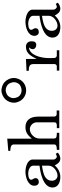

<svg xmlns="http://www.w3.org/2000/svg" viewBox="902 -1762 874 2719"><g transform="rotate(-90 1339.5 -402.0)"><path d="M192 15C257 15 314 -14 357 -64C381 -19 405 15 458 15C477 14 525 0 538 -25L520 -50C509 -43 493 -35 481 -35C460 -35 440 -62 440 -81V-379C440 -446 344 -479 268 -479C193 -479 69 -447 69 -351C69 -318 87 -290 123 -290C155 -290 177 -305 177 -339C177 -363 154 -376 154 -398V-399C156 -437 221 -440 247 -440C283 -440 353 -418 353 -372V-280C255 -268 44 -230 44 -96C44 -15 122 15 192 15ZM140 -105C140 -177 198 -211 261 -227C282 -232 328 -243 353 -245V-149C353 -82 273 -25 213 -25C167 -25 140 -62 140 -105Z M563 -694C593 -692 654 -691 654 -645V-70C654 -33 597 -36 577 -35V0H819V-35C796 -36 738 -30 738 -70V-284C738 -351 803 -417 870 -417C919 -417 967 -373 967 -322V-66C967 -46 952 -37 930 -35H885V0H1135V-37H1078C1063 -37 1049 -55 1049 -68L1048 -302C1048 -417 992 -479 901 -479C832 -479 790 -454 736 -389V-737L563 -722Z M1420 -469C1445 -469 1469 -474 1494 -485C1538 -506 1568 -539 1584 -584C1592 -604 1595 -624 1595 -644C1595 -669 1590 -693 1578 -717C1558 -761 1525 -792 1480 -808C1460 -815 1440 -819 1420 -819C1395 -819 1371 -813 1346 -801C1303 -781 1273 -748 1256 -703C1249 -683 1245 -663 1245 -643C1245 -618 1251 -594 1262 -570C1282 -526 1315 -496 1361 -479C1381 -472 1401 -469 1420 -469ZM1422 -534C1409 -534 1396 -536 1383 -540C1354 -551 1335 -567 1325 -589C1315 -611 1310 -630 1310 -646C1310 -658 1312 -671 1316 -683C1327 -712 1343 -732 1365 -743C1387 -754 1406 -759 1422 -759C1435 -759 1448 -756 1461 -752C1489 -741 1509 -725 1520 -702C1530 -680 1536 -660 1536 -644C1536 -632 1533 -619 1529 -606C1518 -577 1502 -558 1479 -548C1457 -538 1438 -534 1422 -534Z M1700 -35V0H1988V-35H1910C1895 -35 1878 -55 1878 -70V-71C1878 -78 1877 -147 1877 -155C1879 -267 1920 -424 2029 -429C2017 -417 2003 -397 2003 -378C2003 -345 2031 -326 2064 -326C2104 -326 2115 -355 2115 -391C2115 -439 2088 -472 2037 -472H2035C1939 -472 1901 -390 1865 -321V-472L1697 -464V-432C1745 -431 1792 -428 1792 -369V-67C1792 -53 1781 -35 1761 -35Z M2315 15C2380 15 2437 -14 2480 -64C2504 -19 2528 15 2581 15C2600 14 2648 0 2661 -25L2643 -50C2632 -43 2616 -35 2604 -35C2583 -35 2563 -62 2563 -81V-379C2563 -446 2467 -479 2391 -479C2316 -479 2192 -447 2192 -351C2192 -318 2210 -290 2246 -290C2278 -290 2300 -305 2300 -339C2300 -363 2277 -376 2277 -398V-399C2279 -437 2344 -440 2370 -440C2406 -440 2476 -418 2476 -372V-280C2378 -268 2167 -230 2167 -96C2167 -15 2245 15 2315 15ZM2263 -105C2263 -177 2321 -211 2384 -227C2405 -232 2451 -243 2476 -245V-149C2476 -82 2396 -25 2336 -25C2290 -25 2263 -62 2263 -105Z"/></g></svg>

Font: MusAnalysis
Style: Regular
Weight: 400
Version: Version 2.0